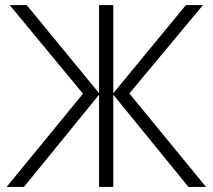

<svg xmlns="http://www.w3.org/2000/svg" viewBox="-20 -734 835 754"><path d="M306 -366 18 -714H85L369 -368V-714H425V-368L710 -714H777L488 -367L789 0H720L425 -362V0H369V-362L74 0H6Z"/></svg>

Font: Noto Sans Light
Style: Regular
Weight: 300
Designer: Monotype Design Team
Foundry: Monotype Imaging Inc.
Version: Version 2.007